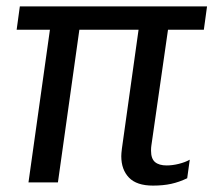

<svg xmlns="http://www.w3.org/2000/svg" viewBox="-20 -570 680 600"><path d="M359 -82Q359 -90 361 -106L413 -477H228L161 0H69L136 -477H32L42 -550H627L617 -477H505L453 -115Q452 -109 452 -99Q452 -74 464.5 -63.5Q477 -53 501 -53Q519 -53 539 -58Q559 -63 573 -71L565 -13Q540 -1 515 4.5Q490 10 458 10Q407 10 383 -15Q359 -40 359 -82Z"/></svg>

Font: Krub Medium
Style: Italic
Weight: 500
Italic angle: -8°
Designer: Ekaluck Peanpanawate
Foundry: Cadson Demak Co.,Ltd.
Version: Version 1.000; ttfautohint (v1.6)